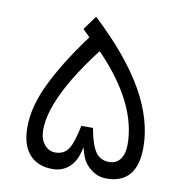

<svg xmlns="http://www.w3.org/2000/svg" viewBox="-76 -736 780 808"><g transform="rotate(10 314.0 -331.5)"><path d="M199.5 -70.5C180.4 -70.5 164.7 -78.6 152.1 -94.7C139.5 -110.3 133.5 -131 133.5 -155.7C133.5 -245.3 190.4 -365.2 304.8 -515.9L310.3 -522.9L316.4 -516.4C434.8 -392.9 494.2 -272.5 494.2 -155.7C494.2 -130 488.7 -109.3 477.6 -93.7C466 -78.1 450.4 -70.5 430.2 -70.5C404.5 -70.5 385.4 -80.1 371.8 -99.7C358.2 -118.9 347.1 -152.1 338.5 -200H288.7C279.1 -152.1 268.5 -118.4 255.9 -99.2C243.3 -80.1 224.2 -70.5 199.5 -70.5ZM270.5 -663 226.7 -603 252.9 -577.3 257.4 -572.8 253.4 -567.3C195 -488.2 149.1 -414.6 115.9 -346.6C82.6 -278.6 66 -215.1 66 -156.2C66 -104.3 78.1 -65.5 101.8 -39.3C125.4 -13.1 158.2 0 200 0C227.2 0 249.9 -8.1 268.5 -23.7C286.6 -39.3 299.2 -59.9 306.8 -86.6L313.4 -112.3L320.9 -86.6C328.5 -61 342.6 -39.8 362.7 -24.2C382.4 -8.1 405 0 430.2 0C517.9 0 561.7 -51.9 561.7 -156.2C561.7 -233.2 538.5 -313.4 491.7 -396.5C444.8 -479.6 371.3 -568.8 270.5 -663Z"/></g></svg>

Font: Vazir FD Light
Style: Regular
Weight: 300
Foundry: DejaVu fonts team - Redesigned by Saber Rastikerdar
Version: Version 21.10;October 20, 2019;FontCreator 12.0.0.2547 64-bi